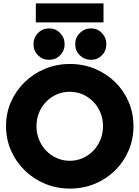

<svg xmlns="http://www.w3.org/2000/svg" viewBox="-20 -1105 823 1133"><path d="M392.6 7.8Q314.5 7.8 246.1 -20.5Q177.7 -48.8 126 -99.4Q74.2 -149.9 44.9 -216.8Q15.6 -283.7 15.6 -360.4Q15.6 -437.5 44.9 -504.2Q74.2 -570.8 126 -620.8Q177.7 -670.9 246.1 -699.2Q314.5 -727.5 392.6 -727.5Q471.7 -727.5 539.8 -699.2Q607.9 -670.9 659.2 -620.8Q710.4 -570.8 739 -504.2Q767.6 -437.5 767.6 -360.4Q767.6 -283.7 739 -216.8Q710.4 -149.9 659.2 -99.4Q607.9 -48.8 539.8 -20.5Q471.7 7.8 392.6 7.8ZM391.6 -156.2Q432.6 -156.2 468.3 -172.1Q503.9 -188 530.8 -215.8Q557.6 -243.7 572.8 -280.8Q587.9 -317.9 587.9 -360.4Q587.9 -403.3 572.8 -440.2Q557.6 -477.1 530.8 -504.6Q503.9 -532.2 468.3 -547.9Q432.6 -563.5 391.6 -563.5Q350.6 -563.5 314.9 -547.9Q279.3 -532.2 252.4 -504.6Q225.6 -477.1 210.4 -440.2Q195.3 -403.3 195.3 -360.4Q195.3 -317.9 210.4 -280.8Q225.6 -243.7 252.4 -215.8Q279.3 -188 314.9 -172.1Q350.6 -156.2 391.6 -156.2ZM517.6 -752Q478.5 -752 451.2 -778.6Q423.8 -805.2 423.8 -843.8Q423.8 -882.8 451.2 -910.2Q478.5 -937.5 517.6 -937.5Q555.2 -937.5 581.3 -910.2Q607.4 -882.8 607.4 -844.2Q607.4 -805.2 581.3 -778.6Q555.2 -752 517.6 -752ZM269.5 -752Q231 -752 204.3 -778.6Q177.7 -805.2 177.7 -843.8Q177.7 -882.8 204.3 -910.2Q231 -937.5 269.5 -937.5Q308.1 -937.5 334.7 -910.2Q361.3 -882.8 361.3 -844.2Q361.3 -805.2 334.7 -778.6Q308.1 -752 269.5 -752ZM191.4 -972.7V-1085H590.8V-972.7Z"/></svg>

Font: Reddit Sans Black
Style: Regular
Weight: 900
Version: Version 1.014